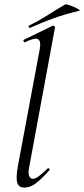

<svg xmlns="http://www.w3.org/2000/svg" viewBox="-20 -842 382 871"><path d="M90.8 9Q64.8 9 58.2 -13.2Q51.6 -35.4 61.2 -89L160.4 -619.4Q166.8 -654.6 153.1 -663.8Q139.4 -673 93.6 -650.6Q89.6 -648.8 87.2 -654.8Q84.8 -660.8 88.8 -661.8L218.2 -725Q222.4 -727 226.4 -723Q230.4 -719 229.4 -717L113.4 -89Q106.6 -58.6 112 -44.7Q117.4 -30.8 129.4 -30.8Q140.4 -30.8 157.4 -43.6Q174.4 -56.4 195.2 -77Q199.2 -81 203.2 -77Q207.2 -73 203.2 -69Q170.6 -32 144 -11.5Q117.4 9 90.8 9ZM117.2 -716Q113.2 -714 110.7 -719.5Q108.2 -725 112.2 -726Q159.4 -749.6 197.8 -774.2Q236.2 -798.8 274.8 -821.2Q278.2 -823.6 290.5 -819.9Q302.8 -816.2 316.3 -810.2Q329.8 -804.2 337.5 -799.2Q345.2 -794.2 339.2 -793Q272.2 -777 220.2 -758Q168.2 -739 117.2 -716Z"/></svg>

Font: Cormorant Garamond Light
Style: Italic
Weight: 300
Italic angle: -10°
Designer: Christian Thalmann (Catharsis Fonts)
Foundry: Catharsis Fonts
Version: Version 4.001